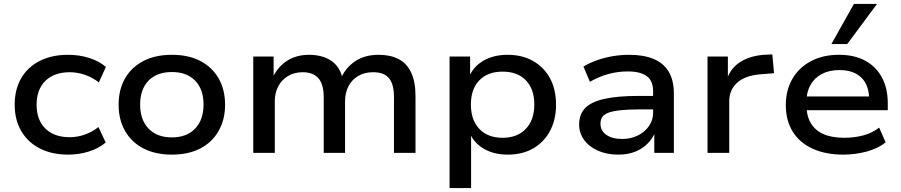

<svg xmlns="http://www.w3.org/2000/svg" viewBox="-20 -781 4604 981"><path d="M328 9Q245 9 183.5 -22.5Q122 -54 88.5 -111.5Q55 -169 55 -246Q55 -324 88.5 -381.5Q122 -439 183.5 -470Q245 -501 328 -501Q386 -501 437 -484.5Q488 -468 521 -439L485 -360Q453 -385 414.5 -398.5Q376 -412 337 -412Q257 -412 212 -368Q167 -324 167 -246Q167 -168 212 -124Q257 -80 336 -80Q376 -80 414 -93.5Q452 -107 483 -132L520 -53Q487 -24 436 -7.5Q385 9 328 9Z M858 9Q774 9 713 -22.5Q652 -54 619 -112Q586 -170 586 -246Q586 -323 619 -380.5Q652 -438 713 -469.5Q774 -501 858 -501Q943 -501 1003.5 -469.5Q1064 -438 1097 -380.5Q1130 -323 1130 -246Q1130 -170 1097 -112Q1064 -54 1003.5 -22.5Q943 9 858 9ZM858 -79Q934 -79 977 -124Q1020 -169 1020 -247Q1020 -325 977 -369Q934 -413 858 -413Q782 -413 739 -369Q696 -325 696 -247Q696 -169 739 -124Q782 -79 858 -79Z M1274 0V-492H1378V-385H1373Q1390 -420 1416 -446Q1442 -472 1478 -486.5Q1514 -501 1558 -501Q1625 -501 1669.5 -472.5Q1714 -444 1729 -385H1724Q1748 -437 1796 -469Q1844 -501 1915 -501Q1975 -501 2017 -479Q2059 -457 2081 -410Q2103 -363 2103 -288V0H1993V-283Q1993 -351 1967.5 -381.5Q1942 -412 1886 -412Q1842 -412 1809.5 -392.5Q1777 -373 1760 -339.5Q1743 -306 1743 -263V0H1634V-283Q1634 -351 1606.5 -381.5Q1579 -412 1527 -412Q1483 -412 1450.5 -392Q1418 -372 1401 -338.5Q1384 -305 1384 -264V0Z M2277 180V-492H2382V-386H2376Q2397 -440 2449.5 -470.5Q2502 -501 2573 -501Q2649 -501 2704.5 -469Q2760 -437 2790.5 -380.5Q2821 -324 2821 -246Q2821 -170 2790.5 -112.5Q2760 -55 2705 -23Q2650 9 2574 9Q2503 9 2452 -21Q2401 -51 2380 -102H2387V180ZM2548 -77Q2623 -77 2666.5 -122.5Q2710 -168 2710 -247Q2710 -326 2667 -370.5Q2624 -415 2548 -415Q2472 -415 2429 -370.5Q2386 -326 2386 -247Q2386 -168 2429 -122.5Q2472 -77 2548 -77Z M3139 9Q3081 9 3035.5 -11Q2990 -31 2964.5 -66Q2939 -101 2939 -145Q2939 -196 2969 -228Q2999 -260 3066.5 -275.5Q3134 -291 3245 -291H3333V-222H3249Q3191 -222 3152.5 -218Q3114 -214 3091 -206Q3068 -198 3058 -184Q3048 -170 3048 -149Q3048 -113 3078 -92Q3108 -71 3159 -71Q3203 -71 3238.5 -88.5Q3274 -106 3295.5 -136.5Q3317 -167 3317 -204V-315Q3317 -368 3284.5 -392Q3252 -416 3187 -416Q3137 -416 3089 -403Q3041 -390 2994 -363L2961 -441Q2993 -460 3031 -473.5Q3069 -487 3111 -494Q3153 -501 3194 -501Q3268 -501 3319 -480Q3370 -459 3396.5 -415Q3423 -371 3423 -303V0H3323V-109H3329Q3315 -74 3289 -47.5Q3263 -21 3225.5 -6Q3188 9 3139 9Z M3595 0V-492H3699V-373H3693Q3712 -432 3761 -463.5Q3810 -495 3882 -501L3926 -503L3935 -407L3861 -401Q3785 -394 3745.5 -357.5Q3706 -321 3706 -264V0Z M4289 9Q4198 9 4131.5 -21.5Q4065 -52 4030 -109Q3995 -166 3995 -244Q3995 -320 4028.5 -378Q4062 -436 4123.5 -468.5Q4185 -501 4267 -501Q4345 -501 4400.5 -471Q4456 -441 4486 -385.5Q4516 -330 4516 -253V-218H4080V-288H4441L4421 -270Q4421 -345 4381.5 -384Q4342 -423 4269 -423Q4217 -423 4179 -403Q4141 -383 4120.5 -346Q4100 -309 4100 -257V-248Q4100 -192 4121.5 -154Q4143 -116 4186 -96.5Q4229 -77 4294 -77Q4344 -77 4390 -89Q4436 -101 4472 -129L4505 -54Q4468 -23 4409.5 -7Q4351 9 4289 9ZM4228 -556 4343 -761H4461L4309 -556Z"/></svg>

Font: Nunito Sans 10pt SemiExpanded SemiBold
Style: Regular
Weight: 600
Width: 6
Designer: Vernon Adams
Foundry: Vernon Adams
Version: Version 3.101;gftools[0.9.27]